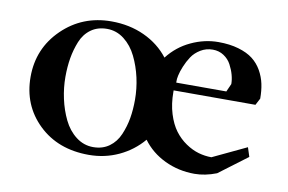

<svg xmlns="http://www.w3.org/2000/svg" viewBox="-55 -524 935 623"><g transform="rotate(10 412.5 -213.0)"><path d="M662.1 -54.7 773.4 -107.4 783.2 -77.1 689.5 -6.8Q651.9 7.8 617.2 7.8Q564.5 7.8 519 -13.9Q473.6 -35.6 445.3 -74.2Q413.1 -36.1 367.2 -14.6Q321.3 6.8 268.6 6.8Q167 6.8 103 -54.9Q39.1 -116.7 39.1 -210Q39.1 -303.7 105.2 -368.2Q171.4 -432.6 266.6 -432.6Q326.7 -432.6 375.7 -409.9Q424.8 -387.2 456.1 -346.7Q486.3 -385.7 530.3 -406.2Q574.2 -426.8 620.1 -426.8Q657.7 -426.8 686.8 -418.2Q715.8 -409.7 734.1 -395.5Q752.4 -381.3 764.2 -360.6Q775.9 -339.8 780.5 -317.9Q785.2 -295.9 785.2 -269.5L773.4 -247.1H503.9V-242.2Q503.9 -202.6 513.9 -170.4Q523.9 -138.2 539.8 -116.9Q555.7 -95.7 576.9 -81.3Q598.1 -66.9 619.4 -60.8Q640.6 -54.7 662.1 -54.7ZM278.3 -20.5Q309.1 -20.5 331.1 -36.4Q353 -52.2 364.5 -79.1Q376 -106 380.9 -134.5Q385.7 -163.1 385.7 -195.3Q385.7 -231.4 377.7 -267.6Q369.6 -303.7 354.2 -335.2Q338.9 -366.7 313.5 -386.5Q288.1 -406.2 256.8 -406.2Q226.1 -406.2 204.1 -390.4Q182.1 -374.5 171.1 -347.4Q160.2 -320.3 155.3 -291.5Q150.4 -262.7 150.4 -229.5Q150.4 -193.8 158.2 -158Q166 -122.1 181.2 -90.8Q196.3 -59.6 221.7 -40Q247.1 -20.5 278.3 -20.5ZM606.4 -399.4Q584.5 -399.4 566.4 -388.4Q548.3 -377.4 537.8 -361.6Q527.3 -345.7 520 -327.9Q512.7 -310.1 510 -297.1Q507.3 -284.2 507.8 -278.3V-273.4H672.9L684.6 -299.8Q684.6 -314 680.2 -330.1Q675.8 -346.2 667.2 -362.3Q658.7 -378.4 642.8 -388.9Q627 -399.4 606.4 -399.4Z"/></g></svg>

Font: Comprehension SemiBold
Style: Regular
Weight: 600
Designer: Alfredo Marco Pradil
Foundry: Alfredo Marco Pradil
Version: 1.0